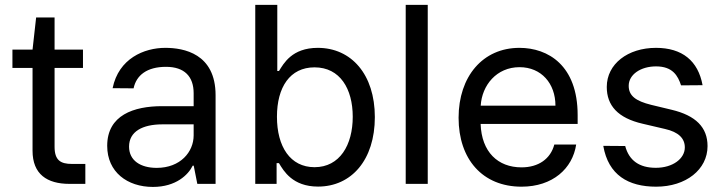

<svg xmlns="http://www.w3.org/2000/svg" viewBox="-20 -747 2943 780"><path d="M317.1 -545.5H201.7V-676.1H126.8L112.2 -545.5H30.5V-470.9H112.2V-134.9C112.2 -39.1 171.2 0 262.4 0H326.7V-81H272.4C225.9 -81 201.7 -95.9 201.7 -150.9V-470.9H317.1Z M601.2 12.4C695.3 12.4 745 -37.3 762.8 -73.9H767L781.6 0H855.8V-360.1C855.8 -529.8 725.9 -552.6 651.6 -552.6C565.3 -552.6 462 -509.2 437.5 -388.8L522.7 -388.1C533.7 -441.1 576.7 -475.5 654.5 -475.5C729.4 -475.5 766.7 -436.1 766.7 -368.3V-315.7H638.5C523.8 -315.7 415.5 -279.5 415.5 -154.5C415.5 -47.9 497.5 12.4 601.2 12.4ZM504.3 -151.3C504.3 -213.4 560 -241.5 638.5 -241.8H766.7V-197.1C766.7 -130 713.1 -65 616.5 -65C551.5 -65 504.3 -94.5 504.3 -151.3Z M1017 0H1103.7V-84.2H1113.3C1132.1 -52.9 1168.3 11 1272 11C1407.7 11 1502.8 -97.3 1502.8 -271.3C1502.8 -444.6 1407.3 -552.6 1271 -552.6C1165.5 -552.6 1132.1 -488.3 1113.3 -458.5H1106.5V-727.3H1017ZM1105.1 -272.7C1105.1 -392.8 1158 -473.4 1257.8 -473.4C1361.5 -473.4 1413 -386 1413 -272.7C1413 -158 1360.4 -67.8 1257.8 -67.8C1159.1 -67.8 1105.1 -151.3 1105.1 -272.7Z M1717.7 -727.3H1628.2V0H1717.7Z M2098.7 11.4C2225.5 11.4 2306.1 -62.5 2320.7 -159.8H2231.9C2216.6 -101.6 2167.6 -67.1 2098.7 -67.1C2002.5 -67.1 1936.4 -129.6 1932.5 -243.6H2326.7V-279.5C2326.7 -481.2 2206.7 -552.6 2090.2 -552.6C1941.4 -552.6 1843 -436.4 1843 -268.5C1843 -100.5 1940 11.4 2098.7 11.4ZM1932.9 -317.8C1937.9 -400.6 1997.2 -474.1 2090.6 -474.1C2179.3 -474.1 2236.5 -407.7 2236.5 -317.8Z M2746.8 -400.2 2834.2 -400.9C2816.1 -500 2751.4 -552.6 2644.9 -552.6C2530.5 -552.6 2445 -487.2 2445 -393.8C2445 -318.2 2490.1 -267.4 2590.9 -244.3L2681.8 -223C2736.5 -210.6 2762.1 -185 2762.1 -148.1C2762.1 -102.6 2713.4 -65.3 2644.2 -65.3C2577.8 -65.3 2535.5 -94.5 2519.9 -153.8L2430.8 -154.5C2451.3 -35.9 2532.3 11.4 2645.6 11.4C2766.7 11.4 2854.4 -58.2 2854.4 -153.4C2854.4 -229.8 2806.5 -277.7 2708.5 -301.1L2625.7 -321C2562.5 -336.6 2534.1 -358 2534.1 -398.4C2534.1 -444.2 2582.7 -477.3 2645.2 -477.3C2712.7 -477.3 2734 -439.3 2746.8 -400.2Z"/></svg>

Font: GiG Sans Text
Style: Regular
Weight: 400
Designer: Andreas Faust
Version: Version 1.100;FEAKit 1.0